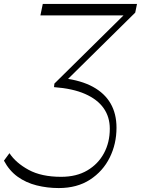

<svg xmlns="http://www.w3.org/2000/svg" viewBox="-85 -750 715 974"><path d="M213 204Q155 204 101 190.5Q47 177 4.5 146.5Q-38 116 -65 65L-37 27Q-5 76 60 111.5Q125 147 225 147Q303 147 358 114.5Q413 82 442.5 27Q472 -28 472 -97Q472 -157 440.5 -201.5Q409 -246 346.5 -273.5Q284 -301 189 -308L191 -326L569 -699L583 -672H120L132 -730H610L601 -686L227 -317L238 -353Q327 -342 386.5 -309.5Q446 -277 476 -225Q506 -173 506 -102Q506 -20 471.5 49.5Q437 119 371.5 161.5Q306 204 213 204Z"/></svg>

Font: Savate ExtraLight
Style: Italic
Weight: 200
Italic angle: -11°
Designer: Max Esnée
Foundry: Plomb Type
Version: Version 2.000